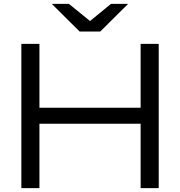

<svg xmlns="http://www.w3.org/2000/svg" viewBox="-20 -978 935 998"><path d="M91 -750H185V0H91ZM711 -750H805V0H711ZM139 -418H762V-335H139ZM501 -814H394L249 -958H338L466 -854H430L557 -958H646Z"/></svg>

Font: Unbounded Light
Style: Regular
Weight: 300
Designer: Luke Prowse, Jean-Baptiste Morizot, Fátima Lázaro, Florian Runge
Foundry: NaN
Version: Version 1.700